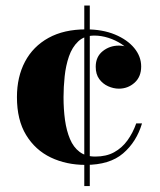

<svg xmlns="http://www.w3.org/2000/svg" viewBox="-20 -574 568 680"><path d="M283 10Q215 10 160 -16.2Q105 -42.5 72.5 -95.8Q40 -149 40 -230Q40 -301.5 68.5 -355.5Q97 -409.5 151.8 -439.8Q206.5 -470 284.5 -470Q343 -470 387 -451.8Q431 -433.5 455.5 -403.8Q480 -374 480 -338.5Q480 -302 456.5 -281Q433 -260 401 -260Q382 -260 363 -268.5Q344 -277 331.5 -294Q319 -311 319 -337.5Q319 -373 343.8 -392.8Q368.5 -412.5 401 -412.5Q431.5 -412.5 455.2 -393.2Q479 -374 479 -338.5H460Q460 -363 446.5 -383Q433 -403 411 -417.5Q389 -432 363.8 -440Q338.5 -448 314.5 -448Q279 -448 257.2 -427.5Q235.5 -407 224.2 -374.2Q213 -341.5 209 -303.5Q205 -265.5 205 -230Q205 -187 210.2 -149Q215.5 -111 227.8 -81.8Q240 -52.5 262 -36Q284 -19.5 317.5 -19.5Q356.5 -19.5 384.2 -34.8Q412 -50 431.2 -76.5Q450.5 -103 462.5 -137H483Q463.5 -71.5 416 -30.8Q368.5 10 283 10ZM278.5 85V-554.5H298V85Z"/></svg>

Font: Bodoni Moda SC 11pt
Style: Bold
Weight: 700
Version: Version 2.005